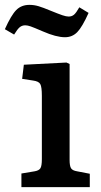

<svg xmlns="http://www.w3.org/2000/svg" viewBox="-50 -769 413 789"><path d="M38 0V-56L92 -65Q110 -68 116 -77.5Q122 -87 122 -115V-375Q122 -412 115.5 -423.5Q109 -435 86 -438L41 -445L48 -503L223 -512L236 -506V-112Q236 -87 242 -77.5Q248 -68 267 -65L319 -55V0ZM217 -616Q181 -616 126 -640Q89 -656 76 -660.5Q63 -665 54 -665Q41 -665 31.5 -657.5Q22 -650 8 -627L-30 -649Q-4 -707 17 -728Q38 -749 71 -749Q90 -749 108.5 -743.5Q127 -738 158 -725Q190 -712 206 -706.5Q222 -701 232 -701Q245 -701 254 -708.5Q263 -716 276 -739L314 -716Q288 -658 267.5 -637Q247 -616 217 -616Z"/></svg>

Font: Literata Medium
Style: Regular
Weight: 500
Designer: Latin by Veronika Burian and Jose Scaglione. Greek by Irene Vlachou. Cyrillic by Vera Evstafieva.
Foundry: TypeTogether
Version: Version 3.103; ttfautohint (v1.8.4.7-5d5b);gftools[0.9.29]